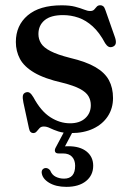

<svg xmlns="http://www.w3.org/2000/svg" viewBox="-20 -501 509 740"><path d="M233.8 -5.8H266.9L226.2 71.2L205.9 65Q213.8 63.8 222.7 63.2Q231.6 62.6 243.5 62.6Q288.3 62.6 313.8 83Q339.2 103.5 339.2 137.8Q339.2 174.5 311.5 196.9Q283.8 219.2 235.7 219.2Q195.3 219.2 169 203.2Q142.6 187.1 140.6 163.8Q140.4 156.1 144.8 151.5Q149.1 146.9 155 146.6Q161.1 146.2 165.7 149Q170.2 151.8 173.5 156.1Q180.2 173.1 194.9 180.3Q209.5 187.5 226.8 187.5Q269.6 187.5 269.6 137.9Q269.6 116.3 257.8 103.4Q246 90.4 222.7 90.4H205.8Q195.2 90.4 192.5 84Q189.7 77.6 194 69ZM250 -25.8Q287.2 -25.8 308.6 -45.4Q330 -64.9 330 -95.6Q330 -114.8 321 -130.2Q312.1 -145.6 288.5 -158.3Q264.8 -171 221 -182Q151.4 -197.8 112.1 -221Q72.8 -244.2 56.9 -274Q41.1 -303.9 41.1 -339.2Q41.1 -403 86.8 -441.8Q132.4 -480.5 217.6 -480.5Q249 -480.5 269.5 -475.1Q290 -469.7 303.6 -464.2Q317.2 -458.6 327.6 -458.6Q338 -458.6 343.1 -464.2Q348.2 -469.7 352.9 -475.3Q357.6 -480.8 366.9 -480.8Q373.2 -480.8 378.1 -476.7Q383 -472.5 386.4 -461.6L423.2 -356.9Q427.9 -343.2 426.2 -334Q424.4 -324.8 414.7 -320.9Q405.3 -317.3 398.4 -321Q391.4 -324.7 385.3 -334.3Q363.4 -375.6 337.4 -399.2Q311.3 -422.9 282.5 -432.8Q253.7 -442.8 223 -442.8Q175.4 -442.8 151.8 -422.9Q128.1 -403.1 128.1 -369.8Q128.1 -350.2 138.2 -334Q148.2 -317.7 174.8 -304Q201.3 -290.2 250 -277.9Q311.6 -263.4 347.8 -242.3Q384 -221.2 399.8 -191.9Q415.6 -162.5 415.6 -123.2Q415.6 -83.7 395.7 -53.1Q375.7 -22.5 339.5 -5.3Q303.2 11.9 254.3 11.9Q223.6 11.9 204.6 5.5Q185.6 -0.9 173 -7.1Q160.4 -13.4 148.6 -13.4Q138.3 -13.4 132.4 -7.1Q126.5 -0.9 121.4 5.5Q116.3 11.9 107.9 11.9Q102 11.9 97.8 7.6Q93.6 3.4 91.6 -6.5L70.1 -106.1Q66.5 -123.8 68.2 -132.5Q70 -141.2 78.6 -144.5Q87.8 -148 94.7 -143.2Q101.6 -138.4 109 -125.7Q137.5 -72.6 174.1 -49.2Q210.6 -25.8 250 -25.8Z"/></svg>

Font: Fraunces
Style: Regular
Weight: 900
Version: Version 1.000;[b76b70a41]